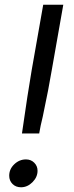

<svg xmlns="http://www.w3.org/2000/svg" viewBox="-20 -783 314 813"><path d="M73 -218 77 -245Q96 -379 114 -485L163 -763H248L199 -485Q187 -412 161 -289Q151 -249 146 -218ZM19 -39Q19 -67 40.5 -87.5Q62 -108 90 -108Q111 -108 125 -94Q139 -80 139 -60Q139 -33 117.5 -11.5Q96 10 69 10Q47 10 33 -4Q19 -18 19 -39Z"/></svg>

Font: Open Sauce Sans
Style: Italic
Weight: 400
Italic angle: -10°
Designer: Alfredo Marco Pradil
Foundry: Creative Sauce Fz LLC
Version: Version 1.477